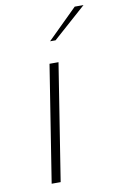

<svg xmlns="http://www.w3.org/2000/svg" viewBox="-87 -813 531 862"><g transform="rotate(-10 178.5 -382.5)"><path d="M161 -532H202L118 0H77ZM317 -765H357L206 -631H181Z"/></g></svg>

Font: Exo ExtraLight
Style: Italic
Weight: 275
Italic angle: -9°
Designer: Natanael Gama
Foundry: Natanael Gama
Version: Version 1.500; ttfautohint (v1.6)